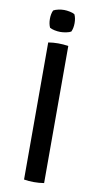

<svg xmlns="http://www.w3.org/2000/svg" viewBox="-95 -896 483 942"><g transform="rotate(10 146.0 -425.0)"><path d="M96 -683Q106.5 -685 120.2 -686Q134 -687 145 -687Q157.5 -687 171 -686Q184.5 -685 196 -683V0Q184.5 2 171 3Q157.5 4 145 4Q134 4 120.2 3Q106.5 2 96 0ZM84 -798.5Q84 -823.5 92.5 -841.5Q101.5 -847 116.5 -850.2Q131.5 -853.5 145.5 -853.5Q158.5 -853.5 174.5 -850.2Q190.5 -847 198.5 -841.5Q207 -823.5 207 -798.5Q207 -774 198.5 -755.5Q191 -750.5 174.8 -747.2Q158.5 -744 145.5 -744Q131.5 -744 116.2 -747.2Q101 -750.5 92.5 -755.5Q84 -774 84 -798.5Z"/></g></svg>

Font: Signika Negative SC
Style: Regular
Weight: 400
Designer: Anna Giedryś
Foundry: Anna Giedryś
Version: Version 2.000; ttfautohint (v1.8.3) -l 8 -r 50 -G 200 -x 9 -